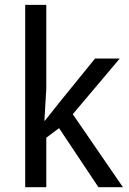

<svg xmlns="http://www.w3.org/2000/svg" viewBox="-20 -780 536 800"><path d="M167 -276.9 232.9 -359.9 376 -536.1H479L283.2 -304.2L492.2 0H390.1L226.1 -246.1L172.9 -206.1V0H85V-759.8H172.9V-411.1L165 -276.9Z"/></svg>

Font: WenQuanYi Micro Hei
Style: Regular
Weight: 400
Foundry: Ascender Corporation
Version: Version 0.2.0-beta